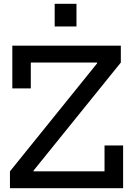

<svg xmlns="http://www.w3.org/2000/svg" viewBox="-20 -993 693 1013"><path d="M32.5 -89 492.5 -659V-687L617.5 -663L157 -93V-62.5ZM617.5 -752V-663H142.5V-526.5H45V-752ZM531.5 -225.5H629.5V0H32.5V-89H531.5ZM268.5 -973H383.5V-853.5H268.5Z"/></svg>

Font: Hepta Slab Medium
Style: Regular
Weight: 500
Designer: Michael LaGattuta
Foundry: Michael LaGattuta
Version: Version 1.102